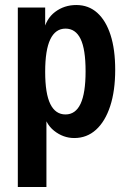

<svg xmlns="http://www.w3.org/2000/svg" viewBox="-20 -540 509 765"><path d="M276 10Q232 10 195.5 -19Q159 -48 151 -103L165 -105V205H51V-510H160V-410L153 -413Q163 -465 199.5 -492.5Q236 -520 284 -520Q333 -520 367.5 -489Q402 -458 420.5 -400.5Q439 -343 439 -262Q439 -178 419 -117Q399 -56 362.5 -23Q326 10 276 10ZM241 -84Q281 -84 301 -126.5Q321 -169 321 -256Q321 -344 301 -385Q281 -426 241 -426Q201 -426 180.5 -383.5Q160 -341 160 -254Q160 -167 180.5 -125.5Q201 -84 241 -84Z"/></svg>

Font: Instrument Sans Condensed SemiBold
Style: Regular
Weight: 600
Width: 3
Designer: Rodrigo Fuenzalida
Foundry: fragTYPE
Version: Version 1.000;gftools[0.9.28]